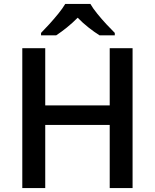

<svg xmlns="http://www.w3.org/2000/svg" viewBox="-20 -960 791 980"><path d="M656.7 0H540V-322.3H210.9V0H93.8V-713.9H210.9V-421.9H540V-713.9H656.7ZM441.4 -939.9Q454.1 -917.5 476.6 -889.9Q499 -862.3 523.2 -836.2Q547.4 -810.1 565.9 -792V-779.8H487.8Q461.4 -796.4 431.9 -819.6Q402.3 -842.8 376.5 -869.6Q350.1 -842.8 321.5 -819.8Q293 -796.9 267.1 -779.8H189.5V-792Q208 -810.5 231.7 -836.7Q255.4 -862.8 277.6 -890.1Q299.8 -917.5 313 -939.9Z"/></svg>

Font: Open Sans SemiBold
Style: Regular
Weight: 600
Designer: Monotype Design Team
Foundry: Monotype Imaging Inc.
Version: Version 3.003; ttfautohint (v1.8.4)